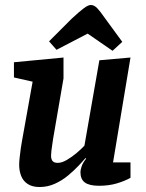

<svg xmlns="http://www.w3.org/2000/svg" viewBox="-20 -740 587 771"><path d="M139 11Q110 11 91.5 -1Q73 -13 65 -33.5Q57 -54 57 -78Q57 -90 59 -108Q61 -126 63.5 -144.5Q66 -163 68 -172L111 -412L36 -429V-490L235 -509V-425L194 -187Q193 -179 190.5 -164Q188 -149 186.5 -135Q185 -121 185 -115Q185 -101 191 -93.5Q197 -86 212 -86Q228 -86 248 -97.5Q268 -109 287.5 -125.5Q307 -142 319 -155L379 -498L504 -509L434 -88H504V-26Q481 -13 449 -3.5Q417 6 378 6Q339 6 321 -7Q303 -20 303 -49Q303 -58 308 -72.5Q313 -87 326 -103L323 -105Q313 -93 295 -74Q277 -55 253 -35Q229 -15 200 -2Q171 11 139 11ZM432 -536 332 -605 207 -540 177 -574 268 -665Q298 -693 316 -706.5Q334 -720 345 -720Q358 -720 370.5 -707Q383 -694 400 -669L471 -572Z"/></svg>

Font: Faustina Light
Style: Bold Italic
Weight: 700
Italic angle: -8°
Version: Version 1.200